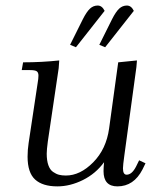

<svg xmlns="http://www.w3.org/2000/svg" viewBox="-20 -663 562 690"><path d="M58.1 -411.1 63 -439Q129.9 -439 192.9 -445.8L190.9 -418L151.9 -154.8Q147.9 -124.5 147.9 -110.8Q147.9 -85.9 153.8 -69.3Q159.7 -52.7 170.7 -45.2Q181.6 -37.6 192.1 -34.9Q202.6 -32.2 216.8 -32.2Q268.1 -32.2 314.9 -79.6Q361.8 -127 372.1 -201.2L404.8 -439L472.2 -445.8L470.2 -421.9L426.8 -104Q421.9 -68.8 421.9 -58.1Q421.9 -35.2 435.1 -35.2Q454.1 -35.2 469.2 -64.9L480 -86.9L502.9 -76.2L492.2 -54.2Q460.9 6.8 401.9 6.8Q352.1 6.8 352.1 -47.9Q352.1 -60.5 354 -80.1Q324.2 -39.1 278.1 -16.1Q231.9 6.8 186 6.8Q133.3 6.8 106.2 -17.8Q79.1 -42.5 79.1 -100.1Q79.1 -124.5 83 -149.9L115.2 -363.8Q118.2 -380.9 118.2 -391.1Q118.2 -402.8 111.8 -407Q105.5 -411.1 87.9 -411.1ZM231.9 -502 277.8 -594.2Q291.5 -621.1 303.5 -632.1Q315.4 -643.1 331.1 -643.1Q346.7 -643.1 356 -624L252.9 -493.2ZM336.9 -502 382.8 -594.2Q396.5 -621.1 408.4 -632.1Q420.4 -643.1 436 -643.1Q451.7 -643.1 460.9 -624L357.9 -493.2Z"/></svg>

Font: Dihjauti S
Style: Italic
Weight: 400
Italic angle: -9°
Designer: T. Christopher White
Version: Version 3.0.0